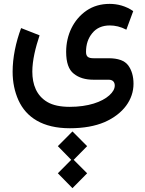

<svg xmlns="http://www.w3.org/2000/svg" viewBox="-20 -418 754 995"><path d="M279.8 339.4 349.1 410.2 279.8 480 355.5 557.1 431.6 480 361.8 410.2 431.6 339.4 355.5 263.2ZM341.8 246.6C412.6 246.6 472.7 235.8 522 214.8C619.6 171.9 671.9 97.7 671.9 16.1C671.9 -22.5 662.6 -54.2 644.5 -79.1C626 -104 591.8 -116.2 542.5 -116.2H464.8C437 -116.2 425.8 -124.5 425.8 -149.4C425.8 -188 436.5 -220.2 458.5 -246.6C480 -272.9 510.3 -286.1 548.8 -286.1C576.7 -286.1 605 -279.8 634.8 -264.2L670.4 -360.4C631.8 -387.2 588.9 -397.9 548.3 -397.9C502.4 -397.9 462.4 -386.2 428.7 -363.3C360.8 -316.9 322.8 -237.3 322.8 -149.4C322.8 -94.2 335.9 -56.6 362.3 -36.1C388.2 -15.1 422.4 -4.9 463.9 -4.9H543C566.9 -4.9 574.7 9.8 574.7 25.4C574.7 42 565.4 59.1 546.4 76.2C508.3 110.4 437 135.7 341.8 135.7C292.5 135.7 253.9 127.4 225.6 110.8C168.9 77.6 147.5 19.5 147.5 -46.9C147.5 -105.5 164.1 -171.9 185.1 -234.9L89.4 -272.5C61.5 -197.8 45.4 -118.7 45.4 -46.4C45.4 7.8 55.7 57.1 75.7 101.6C116.2 190.4 201.2 246.6 341.8 246.6Z"/></svg>

Font: Vazirmatn Medium
Style: Regular
Weight: 500
Designer: Saber Rastikerdar
Foundry: Saber Rastikerdar
Version: Version 33.003